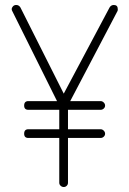

<svg xmlns="http://www.w3.org/2000/svg" viewBox="-20 -751 519 771"><path d="M384 -310H253V-232H384Q391 -232 396.5 -226.5Q402 -221 402 -214Q402 -207 396.5 -202Q391 -197 384 -197H253V-17Q253 -10 248 -5Q243 0 236 0Q229 0 223.5 -5Q218 -10 218 -17V-197H94Q77 -197 77 -214Q77 -232 94 -232H218V-310H94Q77 -310 77 -327Q77 -345 94 -345H209L29 -707Q27 -711 27 -714Q27 -720 32 -725.5Q37 -731 45 -731Q56 -731 62 -721L236 -375L420 -721Q426 -731 437 -731Q453 -731 453 -714Q453 -709 452 -707L262 -345H384Q391 -345 396.5 -339.5Q402 -334 402 -327Q402 -320 396.5 -315Q391 -310 384 -310Z"/></svg>

Font: Dosis
Style: ExtraLight
Weight: 250
Designer: Edgar Tolentino, Pablo Impallari, Igino Marini
Foundry: Edgar Tolentino, Pablo Impallari, Igino Marini
Version: Version 1.007